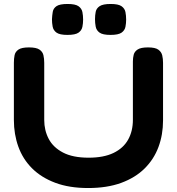

<svg xmlns="http://www.w3.org/2000/svg" viewBox="-20 -930 891 968"><path d="M424 18Q329 18 258.5 -8.5Q188 -35 141.5 -81.5Q95 -128 72.5 -190.5Q50 -253 50 -325V-614Q50 -634 53.5 -651.5Q57 -669 73 -680Q89 -691 126 -691Q163 -691 179 -680Q195 -669 199 -651.5Q203 -634 203 -613V-325Q203 -273 225.5 -230Q248 -187 297.5 -161Q347 -135 427 -135Q503 -135 552.5 -159Q602 -183 626 -226Q650 -269 650 -326V-620Q650 -638 654 -654Q658 -670 674 -680.5Q690 -691 726 -691Q763 -691 778.5 -679.5Q794 -668 798 -650.5Q802 -633 802 -613V-323Q802 -251 779 -189Q756 -127 709 -80.5Q662 -34 591 -8Q520 18 424 18ZM537 -754Q498 -754 482 -765.5Q466 -777 462.5 -795.5Q459 -814 459 -833Q459 -853 462.5 -870.5Q466 -888 482.5 -899Q499 -910 538 -910Q577 -910 593 -898.5Q609 -887 612.5 -869Q616 -851 616 -831Q616 -813 612.5 -795Q609 -777 593 -765.5Q577 -754 537 -754ZM320 -754Q281 -754 265 -765.5Q249 -777 245.5 -795.5Q242 -814 242 -833Q243 -853 246 -870.5Q249 -888 265 -899Q281 -910 321 -910Q360 -910 376 -898.5Q392 -887 395.5 -869Q399 -851 399 -831Q399 -813 395.5 -795Q392 -777 376 -765.5Q360 -754 320 -754Z"/></svg>

Font: Fredoka SemiExpanded SemiBold
Style: Regular
Weight: 600
Width: 6
Designer: Ben Nathan
Foundry: Milena B. Brandão, Ben Nathan
Version: Version 2.001